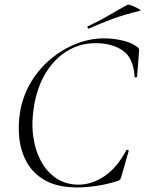

<svg xmlns="http://www.w3.org/2000/svg" viewBox="-20 -803 632 836"><path d="M316 13Q232 13 178.5 -16.5Q125 -46 97.5 -95Q70 -144 64 -202.5Q58 -261 68 -319Q81 -390 116.5 -448Q152 -506 203 -548Q254 -590 313.5 -613Q373 -636 433 -636Q474 -636 514 -626.5Q554 -617 577 -599Q584 -594 585 -590Q586 -586 585 -575L577 -470Q576 -466 571 -466Q566 -466 566 -470Q561 -551 514.5 -583Q468 -615 396 -615Q329 -615 273.5 -581.5Q218 -548 180.5 -487.5Q143 -427 129 -346Q116 -274 124.5 -211Q133 -148 159 -100.5Q185 -53 226.5 -26Q268 1 322 1Q380 1 435 -36Q490 -73 530 -149Q532 -152 537 -150Q542 -148 540 -145L510 -39Q506 -26 503.5 -22Q501 -18 492 -15Q445 0 399.5 6.5Q354 13 316 13ZM368 -679Q364 -677 361.5 -682.5Q359 -688 363 -689Q413 -712 453.5 -736Q494 -760 535 -782Q538 -784 548.5 -780.5Q559 -777 570.5 -771.5Q582 -766 588.5 -761.5Q595 -757 590 -756Q523 -740 471 -721Q419 -702 368 -679Z"/></svg>

Font: Cormorant Garamond Light Light
Style: Italic
Weight: 300
Italic angle: -10°
Version: Version 4.001